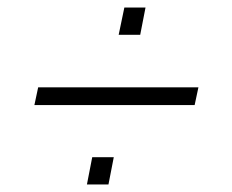

<svg xmlns="http://www.w3.org/2000/svg" viewBox="-20 -507 614 508"><path d="M71 -229 81 -276H505L495 -229ZM210 -19 224 -91H281L267 -19ZM294 -415 309 -487H365L351 -415Z"/></svg>

Font: Saira Expanded Light
Style: Italic
Weight: 300
Width: 7
Italic angle: -12°
Designer: Hector Gatti with collaboration of the Omnibus-Type team
Foundry: Omnibus-Type
Version: Version 1.101